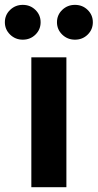

<svg xmlns="http://www.w3.org/2000/svg" viewBox="-70 -777 405 797"><path d="M60.1 0V-539.1H205.6V0ZM241.2 -612.3Q210 -612.3 188.2 -633.5Q166.5 -654.8 166.5 -684.6Q166.5 -714.8 188.2 -735.8Q210 -756.8 241.2 -756.8Q272.5 -756.8 293.9 -735.8Q315.4 -714.8 315.4 -684.6Q315.4 -654.3 293.9 -633.3Q272.5 -612.3 241.2 -612.3ZM24.4 -612.3Q-6.3 -612.3 -28.1 -633.5Q-49.8 -654.8 -49.8 -684.6Q-49.8 -714.8 -28.1 -735.8Q-6.3 -756.8 24.4 -756.8Q55.7 -756.8 77.1 -735.8Q98.6 -714.8 98.6 -684.6Q98.6 -654.3 77.1 -633.3Q55.7 -612.3 24.4 -612.3Z"/></svg>

Font: Inter 18pt
Style: Bold
Weight: 700
Designer: Rasmus Andersson
Foundry: rsms
Version: Version 4.001;git-66647c0bb